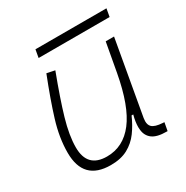

<svg xmlns="http://www.w3.org/2000/svg" viewBox="-154 -782 894 923"><g transform="rotate(-30 293.0 -321.0)"><path d="M201.7 10.3Q50.8 10.3 50.8 -145Q50.8 -227.1 78.6 -317.6Q106.4 -408.2 153.3 -527.3L197.8 -518.1Q148.9 -388.7 123.3 -300.8Q97.7 -212.9 97.7 -147.5Q97.7 -34.7 206.5 -34.7Q297.4 -34.7 357.4 -112.8Q417.5 -190.9 448.2 -358.4L477.1 -517.6H523.4L450.7 -106.9Q449.2 -97.7 449.2 -89.8Q449.2 -69.3 460.4 -58.1Q475.6 -43 518.6 -40.5L527.3 -40L519 4.9H513.7Q460.9 4.9 435.8 -13.9Q410.6 -32.7 407.2 -66.9Q406.2 -74.2 406.2 -82Q406.2 -110.8 416 -147H406.7Q387.7 -103 361.6 -67.4Q335.4 -31.7 296.9 -10.7Q258.3 10.3 201.7 10.3ZM157.7 -609.4 165.5 -653.3H559.6L551.8 -609.4Z"/></g></svg>

Font: CaskaydiaCove NFP ExtraLight
Style: Italic
Weight: 200
Italic angle: -10°
Designer: Aaron Bell
Foundry: Saja Typeworks
Version: Version 2111.001; VTT 6.35;Nerd Fonts 3.1.1